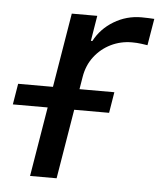

<svg xmlns="http://www.w3.org/2000/svg" viewBox="-92 -587 524 626"><g transform="rotate(5 170.5 -273.5)"><path d="M29.3 0 118.7 -539.1H202.1L188.5 -456.1H193.4Q214.8 -497.1 256.1 -522Q297.4 -546.9 346.2 -546.9Q356.4 -546.9 368.7 -546.4Q380.9 -545.9 388.2 -545.4L373.5 -458Q368.2 -459 353.5 -460.9Q338.9 -462.9 322.3 -462.9Q285.6 -462.9 253.7 -447.3Q221.7 -431.6 200 -403.3Q178.2 -375 171.9 -336.4L116.2 0ZM-46.9 -227.5 -35.6 -295.9H279.3L268.1 -227.5Z"/></g></svg>

Font: Inter 18pt
Style: Italic
Weight: 400
Italic angle: -9.3988°
Designer: Rasmus Andersson
Foundry: rsms
Version: Version 4.001;git-66647c0bb